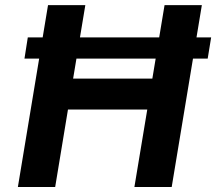

<svg xmlns="http://www.w3.org/2000/svg" viewBox="-20 -748 865 768"><path d="M824.6 -598.5 810.8 -513.7H77.9L91.2 -598.5ZM51.5 0 172.1 -727.5H321.3L272.5 -433.7H589.4L638.2 -727.5H787.4L666.8 0H517.6L569.1 -310H251.9L200.7 0Z"/></svg>

Font: Adwaita Sans
Style: Italic
Weight: 400
Italic angle: -9.39999°
Designer: Rasmus Andersson
Foundry: rsms
Version: Version 4.001;git-9221beed3